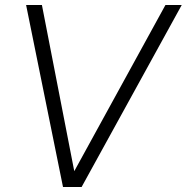

<svg xmlns="http://www.w3.org/2000/svg" viewBox="-20 -745 744 765"><path d="M639.2 -725.1H704.1L305.2 0H231L84 -725.1H147L275.9 -63Z"/></svg>

Font: Stilu Light
Style: Italic
Weight: 300
Italic angle: -10°
Designer: Genilson Lima Santos
Foundry: Genilson Lima Santos
Version: Version 1.200;PS 001.200;hotconv 1.0.88;makeotf.lib2.5.64775